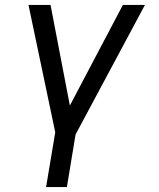

<svg xmlns="http://www.w3.org/2000/svg" viewBox="-20 -540 640 775"><path d="M166 215 203 -6 95 -520H184L262 -114L476 -520H565L285 3L250 215Z"/></svg>

Font: Iosevka Extended
Style: Italic
Weight: 400
Width: 7
Italic angle: -9°
Monospace: yes
Designer: Belleve Invis
Foundry: Belleve Invis
Version: Version 32.5.0; ttfautohint (v1.8.4)